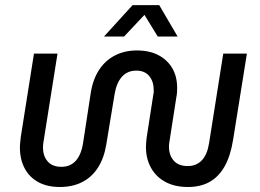

<svg xmlns="http://www.w3.org/2000/svg" viewBox="-20 -720 1020 752"><path d="M214.4 12.4Q164.8 12.4 129.8 -6.8Q94.8 -26 76.4 -61Q58 -96 58 -142Q58 -152.4 59.2 -162.5Q60.4 -172.6 61.4 -183.4L113 -510H205.2L150.2 -163.4Q148.4 -152.6 148.4 -142.2Q148.4 -109.2 166.6 -87.9Q184.8 -66.6 220.8 -66.6Q255.2 -66.6 276.8 -90.3Q298.4 -114 305.6 -161.4L335.4 -355.8Q343.8 -409.4 368.3 -446.6Q392.8 -483.8 430.7 -503.1Q468.6 -522.4 516 -522.4Q565.4 -522.4 600.5 -504Q635.6 -485.6 654.7 -453Q673.8 -420.4 673.8 -375.8Q673.8 -367.6 673.3 -358.3Q672.8 -349 670.8 -339.8L643.6 -165.2Q642.6 -159.8 642.2 -154.9Q641.8 -150 641.8 -145.6Q641.8 -112.2 660.4 -90.9Q679 -69.6 715.4 -69.6Q749 -69.6 770.5 -92.1Q792 -114.6 799 -160L854.4 -510H947L893 -172.8Q882.8 -108.8 859.5 -67.9Q836.2 -27 800.6 -7.3Q765 12.4 716.4 12.4Q664.6 12.4 627.9 -7.4Q591.2 -27.2 571.4 -62.8Q551.6 -98.4 551.6 -145.2Q551.6 -154 552.6 -163.6Q553.6 -173.2 554.6 -182.6L580.6 -350.2Q582 -354.6 582 -359.6Q582 -364.6 582 -368.6Q582 -400.6 564.6 -422Q547.2 -443.4 513.8 -443.4Q479.4 -443.4 457.8 -419.6Q436.2 -395.8 428.8 -351L396.4 -154.8Q387.8 -101.2 363.8 -63.7Q339.8 -26.2 302.1 -6.9Q264.4 12.4 214.4 12.4ZM387.4 -577 499.4 -700H603.6L675.6 -577H597.8L545.8 -661.8L466 -577Z"/></svg>

Font: MuseoModerno Thin
Style: Italic
Weight: 100
Italic angle: -9°
Designer: Pablo Cosgaya, Héctor Gatti, Marcela Romero, and the Authors of The MuseoModerno Project.
Foundry: Omnibus-Type Team
Version: Version 1.003